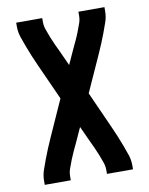

<svg xmlns="http://www.w3.org/2000/svg" viewBox="-83 -591 666 857"><g transform="rotate(-10 250.0 -162.5)"><path d="M50 205V187Q50 162 58 138.5Q66 115 74.5 92.5Q83 70 92.5 47Q102 24 112 2L186 -163L112 -327Q102 -349 92.5 -372Q83 -395 74.5 -417.5Q66 -440 58 -463.5Q50 -487 50 -512V-530H168V-512Q168 -493 175 -475L188 -440Q195 -422 203 -405Q211 -388 219 -371L250 -303L281 -371Q289 -388 297 -405Q305 -422 312 -440L325 -475Q332 -493 332 -512V-530H450V-512Q450 -487 442 -463.5Q434 -440 425.5 -417.5Q417 -395 407.5 -372Q398 -349 388 -327L314 -163L388 2Q398 24 407.5 47Q417 70 425.5 92.5Q434 115 442 138.5Q450 162 450 187V205H332V187Q332 168 325 150L312 115Q305 97 297 80Q289 63 281 46L250 -22L219 46Q211 63 203 80Q195 97 188 115L175 150Q168 168 168 187V205Z"/></g></svg>

Font: Iosevka SS01
Style: Bold
Weight: 700
Monospace: yes
Designer: Belleve Invis
Foundry: Belleve Invis
Version: 2.3.3; ttfautohint (v1.8.3)